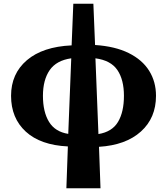

<svg xmlns="http://www.w3.org/2000/svg" viewBox="-20 -780 891 1024"><path d="M334 224 342 1Q196 -6 117.5 -78Q39 -150 39 -269Q39 -387 123.5 -459Q208 -531 362 -538L371 -760H478L487 -540Q594 -533 666.5 -497Q739 -461 775.5 -402.5Q812 -344 812 -269Q812 -151 731.5 -78.5Q651 -6 508 3L516 224ZM209 -269Q209 -183 241.5 -130Q274 -77 344 -66L360 -469Q281 -458 245 -406Q209 -354 209 -269ZM641 -269Q641 -355 606 -406.5Q571 -458 489 -469L505 -65Q578 -77 609.5 -130Q641 -183 641 -269Z"/></svg>

Font: Noto Serif ExtraBold
Style: Regular
Weight: 800
Designer: Monotype Design Team
Foundry: Monotype Imaging Inc.
Version: Version 2.014